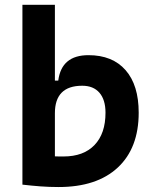

<svg xmlns="http://www.w3.org/2000/svg" viewBox="-20 -752 626 782"><path d="M218.3 9.8Q181.2 9.8 145 7.1Q108.9 4.4 71.3 0V-732.4H203.6V-423.8H217.3Q230.5 -527.3 340.3 -527.3Q438 -527.3 491.5 -466.3Q544.9 -405.3 544.9 -293Q544.9 -148.9 459.7 -69.6Q374.5 9.8 218.3 9.8ZM203.6 -291V-115.2Q212.4 -114.7 221.2 -114.7Q230 -114.7 238.8 -114.7Q320.3 -114.7 365 -161.4Q409.7 -208 409.7 -293Q409.7 -345.7 385 -374.3Q360.4 -402.8 314.9 -402.8Q203.6 -402.8 203.6 -291Z"/></svg>

Font: Cascadia Code PL
Style: Bold
Weight: 700
Monospace: yes
Designer: Aaron Bell
Foundry: Saja Typeworks
Version: Version 2404.023; ttfautohint (v1.8.4)